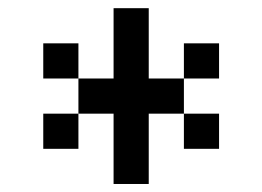

<svg xmlns="http://www.w3.org/2000/svg" viewBox="-20 -541 648 474"><path d="M173.6 -347.2H260.4V-520.8H347.2V-347.2H434V-260.4H347.2V-86.8H260.4V-260.4H173.6ZM434 -260.4H520.8V-173.6H434ZM173.6 -260.4V-173.6H86.8V-260.4ZM434 -347.2V-434H520.8V-347.2ZM173.6 -347.2H86.8V-434H173.6Z"/></svg>

Font: 8-bit Operator+ 8
Style: Regular
Weight: 400
Designer: GrandChaos9000
Version: Version 1.3.0 - August 1, 2014